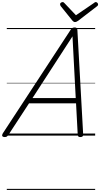

<svg xmlns="http://www.w3.org/2000/svg" viewBox="-65 -1298 959 1838"><path d="M-21 14Q-37 14 -42.5 5Q-48 -4 -39 -20L612 -1014Q620 -1026 628 -1030.5Q636 -1035 650 -1035Q663 -1035 669 -1029.5Q675 -1024 676 -1008L731 -14Q733 0 726.5 7Q720 14 704 14Q690 14 685 8.5Q680 3 679 -10L663 -309H213L17 -9Q7 5 0 9.5Q-7 14 -21 14ZM246 -359H660L629 -950ZM852 -1278Q861 -1278 867.5 -1270.5Q874 -1263 874 -1256Q874 -1250 872 -1246.5Q870 -1243 865 -1239L684 -1100Q674 -1093 667 -1090Q660 -1087 652 -1087Q645 -1087 640 -1090.5Q635 -1094 628 -1101L515 -1241Q513 -1246 511.5 -1250Q510 -1254 510 -1258Q510 -1267 518.5 -1272.5Q527 -1278 534 -1278Q541 -1278 544.5 -1275Q548 -1272 553 -1267L662 -1152L831 -1267Q838 -1272 842 -1275Q846 -1278 852 -1278ZM0 510H846V520H0ZM0 -20H846V0H0ZM0 -505H846V-500H0ZM0 -1030H846V-1020H0Z"/></svg>

Font: Playwrite CO Guides
Style: Regular
Weight: 400
Designer: Veronika Burian, José Scaglione
Foundry: TypeTogether
Version: Version 1.003